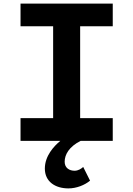

<svg xmlns="http://www.w3.org/2000/svg" viewBox="-20 -782 740 1066"><path d="M229 154C229 226 286 264 360 264C404 264 450 246 480 221L442 145C431 155 414 166 394 166C366 166 339 151 339 116C339 76 364 32 428 0H606V-126H425V-636H606V-762H94V-636H275V-126H94V0H315C280 29 229 83 229 154Z"/></svg>

Font: Kawkab Mono
Style: Bold
Weight: 700
Monospace: yes
Designer: Abdullah Arif
Foundry: Abdullah Arif
Version: Version 1.000;PS 000.500;hotconv 1.0.88;makeotf.lib2.5.64775